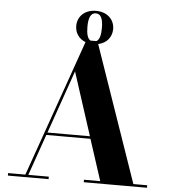

<svg xmlns="http://www.w3.org/2000/svg" viewBox="-61 -982 915 1036"><g transform="rotate(5 397.0 -463.5)"><path d="M20.5 -13.5V0H241V-13.5H130L208 -236.5H447L519.5 -13.5H431.5V0H774V-13.5H699L444 -749.5C489.5 -759 517.5 -793.5 517.5 -837C517.5 -888 478.5 -927 417.5 -927C356 -927 317.5 -888 317.5 -837C317.5 -799 339 -767.5 375 -754L114 -13.5ZM378 -837C378 -884 388.5 -913.5 417.5 -913.5C446 -913.5 456.5 -884 456.5 -837C456.5 -800 450 -774.5 433.5 -764.5H401C384.5 -774 378 -800 378 -837ZM332.5 -591.5 443 -250H213Z"/></g></svg>

Font: Bodoni* 16pt
Style: Bold
Weight: 700
Version: Version 2.3